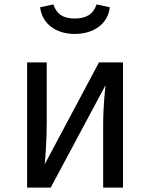

<svg xmlns="http://www.w3.org/2000/svg" viewBox="-20 -851 680 871"><path d="M319 -697C404 -697 470 -742 478 -818L418 -831C403 -785 369 -767 319 -767C268 -767 238 -785 222 -831L162 -818C171 -742 235 -697 319 -697ZM538 -568H429L183 -106C185 -125 192 -212 192 -294V-568H103V0H210L459 -465C457 -449 448 -372 448 -279V0H538Z"/></svg>

Font: Glow Sans SC Normal Book
Style: Regular
Weight: 500
Designer: Ryoko NISHIZUKA (kana, bopomofo & ideographs); Paul D. Hunt (Latin, Greek & Cyrillic); Sandoll Communications, Soo-young
Version: Version 0.93